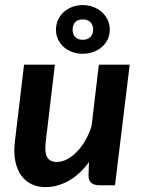

<svg xmlns="http://www.w3.org/2000/svg" viewBox="-20 -745 567 772"><path d="M200.7 -484.9 164.1 -177.2Q158.7 -131.8 169.7 -112.8Q180.7 -93.8 209.5 -93.8Q228.5 -93.8 248.5 -104Q268.6 -114.3 287.4 -133.1Q306.2 -151.9 322 -178.5Q337.9 -205.1 348.1 -237.8L377.4 -484.9H501.5L442.4 0H380.4Q334.5 0 335.9 -42.5L337.9 -93.3Q300.3 -42.5 255.4 -17.6Q210.4 7.3 162.6 7.3Q130.9 7.3 106 -4.9Q81.1 -17.1 64.5 -40.5Q47.9 -64 41.3 -98.4Q34.7 -132.8 40 -177.2L76.7 -484.9ZM205.1 -625.5Q205.1 -647.9 213.9 -666.3Q222.7 -684.6 237.3 -697.5Q252 -710.4 271.2 -717.5Q290.5 -724.6 312 -724.6Q334 -724.6 353.8 -717.5Q373.5 -710.4 388.4 -697.5Q403.3 -684.6 412.4 -666.3Q421.4 -647.9 421.4 -625.5Q421.4 -603.5 412.6 -585.7Q403.8 -567.9 388.7 -555.2Q373.5 -542.5 353.8 -535.6Q334 -528.8 312 -528.8Q290.5 -528.8 271.2 -535.6Q252 -542.5 237.3 -555.2Q222.7 -567.9 213.9 -585.7Q205.1 -603.5 205.1 -625.5ZM272 -625.5Q272 -607.4 282.5 -596.2Q293 -585 313.5 -585Q332 -585 343.3 -596.2Q354.5 -607.4 354.5 -625.5Q354.5 -645 343.3 -656Q332 -667 313.5 -667Q293 -667 282.5 -656Q272 -645 272 -625.5Z"/></svg>

Font: Carlito
Style: Bold Italic
Weight: 700
Italic angle: -7°
Designer: Lukasz Dziedzic
Foundry: tyPoland Lukasz Dziedzic
Version: Version 1.104